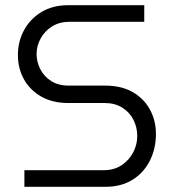

<svg xmlns="http://www.w3.org/2000/svg" viewBox="-20 -720 668 740"><path d="M74 0V-64H379Q420 -64 449 -83.5Q478 -103 493.5 -133Q509 -163 509 -196Q509 -229 494.5 -258Q480 -287 451.5 -305Q423 -323 383 -323H243Q183 -323 139.5 -347.5Q96 -372 72.5 -414Q49 -456 49 -508Q49 -560 72.5 -603.5Q96 -647 139.5 -673.5Q183 -700 243 -700H536V-636H248Q209 -636 180.5 -618Q152 -600 136.5 -571.5Q121 -543 121 -512Q121 -481 135.5 -453Q150 -425 177.5 -407.5Q205 -390 245 -390H386Q448 -390 491.5 -365Q535 -340 558 -297.5Q581 -255 581 -204Q581 -147 557.5 -100.5Q534 -54 490.5 -27Q447 0 386 0Z"/></svg>

Font: MuseoModerno Light
Style: Regular
Weight: 300
Designer: Pablo Cosgaya, Héctor Gatti, Marcela Romero, and the Authors of The MuseoModerno Project.
Foundry: Omnibus-Type Team
Version: Version 1.001